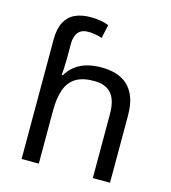

<svg xmlns="http://www.w3.org/2000/svg" viewBox="-113 -856 843 948"><g transform="rotate(15 308.5 -382.5)"><path d="M85 -611Q85 -665 102.5 -699Q120 -733 153.5 -749Q187 -765 233 -765Q262 -765 286.5 -760.5Q311 -756 327 -749L312 -680Q296 -685 278.5 -688.5Q261 -692 241 -692Q207 -692 190 -671.5Q173 -651 173 -613V-535Q173 -513 171.5 -488Q170 -463 169 -452H174Q193 -483 218.5 -502Q244 -521 277 -530Q310 -539 350 -539Q410 -539 451.5 -518Q493 -497 515 -453.5Q537 -410 537 -343V0H449V-326Q449 -398 420 -431.5Q391 -465 331 -465Q273 -465 238.5 -443.5Q204 -422 188.5 -379Q173 -336 173 -271V0H85Z"/></g></svg>

Font: lkannada15
Style: Book
Weight: 400
Designer: Jelle Bosma - Monotype Design Team
Foundry: Monotype Imaging Inc.
Version: Version 2.003